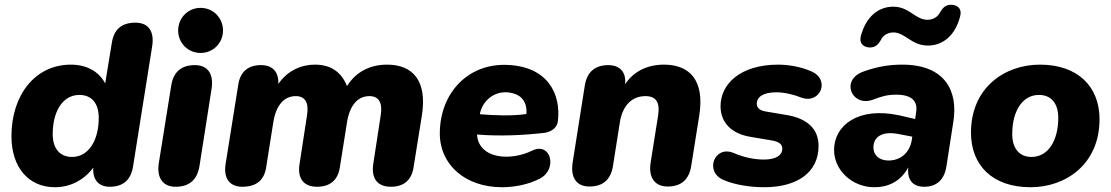

<svg xmlns="http://www.w3.org/2000/svg" viewBox="-20 -774 4660 805"><path d="M210 11C275 11 332 -19 371 -71C368 -21 393 9 440 9C497 9 529 -20 538 -77L618 -580C628 -643 602 -679 548 -679C491 -679 458 -652 449 -595L421 -424C395 -475 342 -503 277 -503C127 -503 28 -375 28 -203C28 -72 100 11 210 11ZM282 -116C231 -116 201 -151 201 -212C201 -307 243 -376 313 -376C364 -376 394 -341 394 -280C394 -186 352 -116 282 -116Z M716 9C774 9 806 -20 816 -76L867 -401C877 -464 851 -501 797 -501C740 -501 707 -472 698 -416L646 -91C636 -28 663 9 716 9ZM821 -552C874 -552 915 -594 915 -646C915 -699 874 -741 821 -741C768 -741 727 -699 727 -646C727 -594 768 -552 821 -552Z M996 9C1054 9 1088 -18 1096 -73L1126 -262C1137 -331 1170 -371 1220 -371C1260 -371 1276 -343 1267 -289L1236 -87C1226 -26 1253 9 1309 9C1364 9 1397 -19 1405 -73L1435 -262C1446 -331 1479 -371 1529 -371C1569 -371 1585 -342 1576 -289L1545 -87C1536 -26 1562 9 1619 9C1673 9 1706 -19 1714 -73L1749 -291C1772 -439 1708 -503 1603 -503C1532 -503 1472 -473 1435 -413C1411 -473 1366 -503 1300 -503C1244 -503 1186 -479 1147 -422C1149 -473 1123 -501 1074 -501C1020 -501 987 -473 979 -419L926 -87C916 -26 943 9 996 9Z M2085 11C2135 11 2196 0 2243 -25C2319 -63 2291 -182 2210 -142C2180 -127 2140 -117 2103 -117C2031 -117 1983 -152 1980 -210C2077 -202 2176 -207 2262 -217C2285 -220 2315 -233 2319 -266C2333 -382 2275 -497 2103 -502C1944 -507 1826 -387 1824 -218C1822 -86 1928 11 2085 11ZM1992 -295 1993 -301C2003 -346 2045 -390 2105 -387C2166 -383 2191 -347 2187 -296C2125 -287 2058 -290 1992 -295Z M2451 8C2508 8 2541 -21 2550 -78L2579 -262C2590 -330 2628 -371 2686 -371C2733 -371 2748 -342 2739 -288L2708 -93C2698 -30 2725 8 2779 8C2836 8 2869 -21 2878 -78L2912 -291C2935 -439 2870 -503 2764 -503C2693 -503 2636 -474 2601 -421C2606 -473 2578 -501 2530 -501C2475 -501 2441 -472 2432 -416L2381 -93C2371 -30 2397 8 2451 8Z M3184 11C3321 11 3412 -50 3412 -162C3412 -231 3368 -277 3277 -292L3188 -307C3162 -312 3153 -324 3153 -339C3153 -367 3179 -387 3235 -387C3268 -387 3307 -378 3339 -365C3420 -335 3464 -442 3379 -476C3338 -494 3285 -503 3243 -503C3083 -503 3001 -421 3001 -329C3001 -261 3046 -213 3128 -200L3217 -185C3248 -179 3260 -169 3260 -150C3260 -125 3236 -105 3183 -105C3141 -105 3096 -115 3055 -133C2974 -166 2931 -51 3017 -18C3060 0 3122 11 3184 11Z M3646 11C3704 11 3756 -13 3788 -72C3783 -17 3809 9 3855 9C3907 9 3939 -20 3948 -76L3977 -263C3998 -393 3942 -503 3763 -503C3712 -503 3662 -496 3603 -475C3501 -441 3550 -326 3637 -355C3679 -371 3700 -377 3739 -377C3802 -377 3829 -350 3821 -303L3817 -275L3752 -290C3579 -328 3477 -249 3477 -145C3477 -62 3551 11 3646 11ZM3624 -575C3648 -574 3661 -585 3673 -606C3683 -627 3703 -638 3726 -638C3774 -638 3802 -583 3870 -583C3935 -583 3986 -627 4006 -707C4013 -735 3998 -752 3971 -754C3947 -755 3934 -744 3922 -723C3912 -703 3892 -691 3869 -691C3817 -691 3793 -746 3725 -746C3661 -746 3610 -702 3589 -622C3582 -594 3598 -577 3624 -575ZM3642 -156C3642 -196 3673 -228 3753 -211L3805 -201L3803 -188C3795 -136 3758 -101 3705 -101C3668 -101 3642 -122 3642 -156Z M4301 11C4449 11 4590 -86 4590 -274C4590 -412 4498 -503 4340 -503C4192 -503 4051 -406 4051 -218C4051 -80 4142 11 4301 11ZM4305 -116C4254 -116 4224 -151 4224 -212C4224 -307 4266 -376 4336 -376C4387 -376 4417 -341 4417 -280C4417 -185 4375 -116 4305 -116Z"/></svg>

Font: SN Pro Heavy
Style: Italic
Weight: 800
Italic angle: -9°
Designer: Tobias Whetton
Foundry: Supernotes
Version: Version 1.001;Glyphs 3.2 (3249)